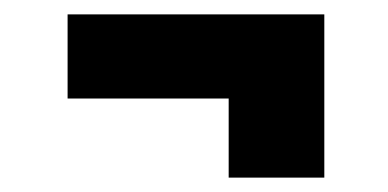

<svg xmlns="http://www.w3.org/2000/svg" viewBox="-20 -399 540 267"><path d="M298 -152V-262H74V-379H431V-152Z"/></svg>

Font: Inconsolata Black
Style: Regular
Weight: 900
Monospace: yes
Designer: Raph Levien, Cyreal, Brenton Simpson
Foundry: Raph Levien, Cyreal, Google
Version: Version 3.001; ttfautohint (v1.8.2.53-6de2)